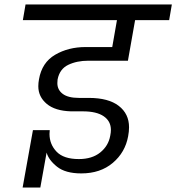

<svg xmlns="http://www.w3.org/2000/svg" viewBox="-20 -760 787 857"><path d="M374 -489Q323 -489 284.5 -470.5Q246 -452 237 -405Q236 -396 236 -389Q236 -359 260 -341Q284 -323 332 -323H376Q464 -323 510 -287.5Q556 -252 556 -192Q556 -173 552 -152Q539 -80 483.5 -33Q428 14 343 14Q272 14 234.5 -16Q197 -46 188 -79L160 77H81L127 -179H202Q201 -170 201 -162Q201 -116 232.5 -83Q264 -50 332 -50Q391 -50 427.5 -79.5Q464 -109 472 -154Q475 -168 475 -180Q475 -219 443 -241Q411 -263 350 -263H297Q226 -265 188.5 -296.5Q151 -328 151 -375Q151 -390 154 -406Q167 -481 226 -515.5Q285 -550 362 -550H481L502 -670H82L94 -740H747L735 -670H583L551 -489Z"/></svg>

Font: Fz Poppins
Style: Italic
Weight: 400
Italic angle: -10°
Designer: Ninad Kale (Devanagari), Jonny Pinhorn (Latin)
Foundry: Indian Type Foundry
Version: Vit hóa bi Vntype.Com & FontZin.Com